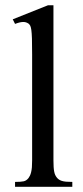

<svg xmlns="http://www.w3.org/2000/svg" viewBox="-20 -715 318 735"><path d="M37.6 0V-18.6Q60.1 -18.6 70.8 -21Q81.5 -23.4 89.4 -33.7Q92.3 -37.6 94.7 -42.7Q97.2 -47.9 99.1 -55.7Q101.1 -63.5 102.1 -74.5Q103 -85.4 103 -101.1V-506.8Q103 -544.9 102.3 -566.9Q101.6 -588.9 99.9 -600.6Q98.1 -612.3 95.7 -616.7Q93.3 -621.1 89.4 -624.5Q85 -627.4 80.1 -629.2Q75.2 -630.9 69.3 -630.9Q63.5 -630.9 55.7 -629.2Q47.9 -627.4 37.6 -623.5L28.8 -641.1L163.6 -694.8H184.6V-101.1Q184.6 -86.4 185.3 -75.9Q186 -65.4 187.5 -57.9Q189 -50.3 191.4 -45.2Q193.8 -40 197.3 -35.6Q200.7 -31.2 205.1 -28.1Q209.5 -24.9 216.1 -22.7Q222.7 -20.5 232.7 -19.5Q242.7 -18.6 256.8 -18.6V0Z"/></svg>

Font: Doulos SIL Cyr
Style: Regular
Weight: 400
Designer: Walt Agee, Victor Gaultney, Peter Martin, Debbi Hosken, Becca Hirsbrunner
Foundry: SIL International
Version: Version 5.000